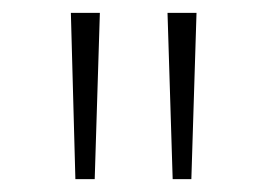

<svg xmlns="http://www.w3.org/2000/svg" viewBox="-20 -820 414 298"><path d="M97 -542H127L135 -800H90ZM248 -542H277L285 -800H240Z"/></svg>

Font: Noto Sans Malayalam ExtraLight
Style: Regular
Weight: 200
Designer: Jelle Bosma - Monotype Design Team
Foundry: Monotype Imaging Inc.
Version: Version 2.104